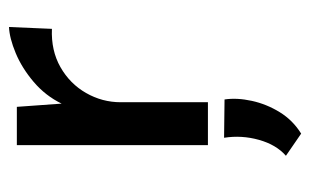

<svg xmlns="http://www.w3.org/2000/svg" viewBox="-148 -322 673 416"><g transform="rotate(-90 188.0 -114.5)"><path d="M164 -414 171 -317Q188 -352 218 -377.5Q248 -403 280.5 -416.5Q313 -430 337 -431L333 -338Q286 -340 250 -319.5Q214 -299 194 -264Q174 -229 174 -189V0H81V-414ZM106 202 58 169Q82 148 92.5 110.5Q103 73 97 35L180 36Q184 63 177 95Q170 127 152.5 155.5Q135 184 106 202Z"/></g></svg>

Font: Synthetic
Style: Regular
Weight: 400
Designer: Santiago Orozco
Foundry: Typemade
Version: Version 2.000; ttfautohint (v1.8.4.7-5d5b)